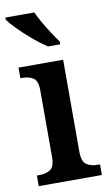

<svg xmlns="http://www.w3.org/2000/svg" viewBox="-87 -811 493 856"><g transform="rotate(-10 159.0 -383.0)"><path d="M17 0V-48H29Q59 -48 78.5 -61Q98 -74 98 -118V-420Q98 -462 78.5 -475Q59 -488 30 -488H20V-536H222V-120Q222 -75 242 -61.5Q262 -48 292 -48H303V0ZM166 -606Q138 -624 104 -652.5Q70 -681 41.5 -710Q13 -739 1 -756V-766H132Q142 -744 157.5 -717Q173 -690 190 -664Q207 -638 221 -619V-606Z"/></g></svg>

Font: Noto Serif Ethiopic SemiCondensed SemiBold
Style: Regular
Weight: 600
Width: 4
Designer: Monotype Design Team
Foundry: Monotype Imaging Inc.
Version: Version 2.102; ttfautohint (v1.8.4.7-5d5b)